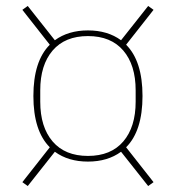

<svg xmlns="http://www.w3.org/2000/svg" viewBox="-20 -671 590 644"><path d="M275 -129Q209 -129 164 -162L73 -47L55 -60L147 -177Q92 -232 92 -349Q92 -466 147 -521L55 -638L73 -651L164 -536Q209 -569 275 -569Q341 -569 386 -536L477 -651L495 -638L403 -521Q458 -466 458 -349Q458 -232 403 -177L495 -60L477 -47L386 -162Q341 -129 275 -129ZM275 -148Q352 -148 393.5 -196.5Q435 -245 435 -330V-368Q435 -453 393.5 -501.5Q352 -550 275 -550Q198 -550 156.5 -501.5Q115 -453 115 -368V-330Q115 -245 156.5 -196.5Q198 -148 275 -148Z"/></svg>

Font: IBM Plex Sans Cond Thin
Style: Regular
Weight: 100
Width: 3
Designer: Mike Abbink, Paul van der Laan, Pieter van Rosmalen
Foundry: Bold Monday
Version: Version 1.3